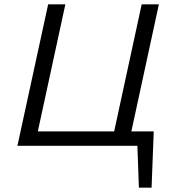

<svg xmlns="http://www.w3.org/2000/svg" viewBox="-20 -678 806 893"><path d="M591 -67H695L685 195H626L619 0H61L204 -658H284L156 -67H511L639 -658H719Z"/></svg>

Font: EauTest Medium
Style: Italic
Weight: 500
Italic angle: -12°
Designer: Christian Thalmann (Catharsis Fonts)
Version: Version 0.001;PS 000.001;hotconv 1.0.88;makeotf.lib2.5.64775